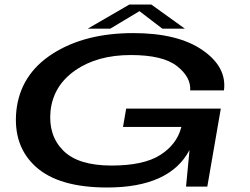

<svg xmlns="http://www.w3.org/2000/svg" viewBox="-20 -829 1112 853"><path d="M456 4Q734 4 822 -162.5L806.5 0H901L961 -346.5H540.5L526.5 -265H786L785 -262.5Q765.5 -187.5 692 -140.5Q618.5 -93.5 475.5 -93.5Q326.5 -93.5 260.2 -160.8Q194 -228 204.5 -335.5Q216.5 -448.5 314.5 -516.5Q412.5 -584.5 561 -584.5Q704 -584.5 766.5 -535.2Q829 -486 825 -427.5H975Q988.5 -531.5 879 -606.8Q769.5 -682 572 -682Q356.5 -682 213 -589.8Q69.5 -497.5 52.5 -335.5Q37.5 -180 139.2 -88Q241 4 456 4ZM369.5 -701.5H469.5L599.5 -779.5L701.5 -701.5H801.5L652 -809H555Z"/></svg>

Font: Anybody ExtraExpanded Medium
Style: Italic
Weight: 500
Width: 8
Italic angle: -10°
Version: Version 1.113;gftools[0.9.25]